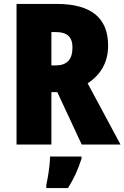

<svg xmlns="http://www.w3.org/2000/svg" viewBox="-20 -734 632 975"><path d="M268 -714Q529 -714 529 -503Q529 -440 502.5 -392Q476 -344 425 -311L592 0H395L271 -266H241V0H64V-714ZM266 -571H241V-402H265Q305 -402 326.5 -424Q348 -446 348 -494Q348 -571 266 -571ZM394 72Q381 112 364.5 148.5Q348 185 325 221H215V207Q219 189 223.5 162Q228 135 231 108Q234 81 234 61H394Z"/></svg>

Font: Noto Sans Malayalam Condensed Black
Style: Regular
Weight: 900
Width: 3
Designer: Jelle Bosma - Monotype Design Team
Foundry: Monotype Imaging Inc.
Version: Version 2.104; ttfautohint (v1.8.4.7-5d5b)